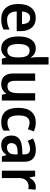

<svg xmlns="http://www.w3.org/2000/svg" viewBox="1137 -1937 810 3124"><g transform="rotate(90 1542.0 -375.0)"><path d="M272 -552Q373 -552 430 -486Q487 -420 487 -308V-242H166Q168 -165 202 -125Q236 -85 299 -85Q345 -85 382.5 -95Q420 -105 461 -126V-27Q424 -8 384 1Q344 10 292 10Q176 10 110.5 -62Q45 -134 45 -267Q45 -406 106 -479Q167 -552 272 -552ZM272 -461Q227 -461 199.5 -428.5Q172 -396 168 -328H372Q372 -386 347.5 -423.5Q323 -461 272 -461Z M766 10Q678 10 625.5 -62Q573 -134 573 -271Q573 -408 625.5 -480Q678 -552 766 -552Q818 -552 854 -530.5Q890 -509 913 -473H918Q916 -492 913 -517.5Q910 -543 910 -566V-760H1030V0H936L916 -68H910Q887 -33 853 -11.5Q819 10 766 10ZM801 -89Q862 -89 887.5 -129.5Q913 -170 914 -253V-274Q914 -362 889 -407Q864 -452 800 -452Q749 -452 722.5 -404.5Q696 -357 696 -270Q696 -89 801 -89Z M1616 -542V0H1522L1506 -70H1500Q1476 -29 1436 -9.5Q1396 10 1349 10Q1265 10 1220 -39.5Q1175 -89 1175 -189V-542H1295V-215Q1295 -91 1380 -91Q1447 -91 1471.5 -137Q1496 -183 1496 -271V-542Z M1963 10Q1853 10 1794 -57.5Q1735 -125 1735 -268Q1735 -410 1798 -481Q1861 -552 1971 -552Q2018 -552 2054.5 -542.5Q2091 -533 2117 -519L2082 -423Q2054 -436 2026.5 -443.5Q1999 -451 1973 -451Q1858 -451 1858 -269Q1858 -91 1973 -91Q2012 -91 2043.5 -101.5Q2075 -112 2105 -131V-26Q2075 -7 2041.5 1.5Q2008 10 1963 10Z M2416 -553Q2612 -553 2612 -364V0H2525L2503 -74H2500Q2469 -31 2433.5 -10.5Q2398 10 2338 10Q2268 10 2226.5 -34.5Q2185 -79 2185 -158Q2185 -242 2241 -284.5Q2297 -327 2408 -331L2492 -334V-363Q2492 -413 2470.5 -436Q2449 -459 2408 -459Q2373 -459 2339.5 -448.5Q2306 -438 2272 -421L2233 -507Q2272 -528 2319 -540.5Q2366 -553 2416 -553ZM2435 -255Q2366 -252 2337.5 -226.5Q2309 -201 2309 -157Q2309 -118 2328.5 -100.5Q2348 -83 2381 -83Q2429 -83 2460.5 -115.5Q2492 -148 2492 -209V-257Z M3017 -552Q3028 -552 3041.5 -551Q3055 -550 3067 -547L3056 -430Q3047 -433 3034.5 -434.5Q3022 -436 3013 -436Q2956 -436 2916.5 -396Q2877 -356 2877 -280V0H2757V-542H2850L2867 -450H2873Q2894 -492 2931 -522Q2968 -552 3017 -552Z"/></g></svg>

Font: Noto Sans Malayalam SemiCondensed SemiBold
Style: Regular
Weight: 600
Width: 4
Designer: Jelle Bosma - Monotype Design Team
Foundry: Monotype Imaging Inc.
Version: Version 2.104; ttfautohint (v1.8.4.7-5d5b)